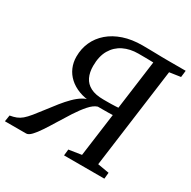

<svg xmlns="http://www.w3.org/2000/svg" viewBox="-200 -904 1058 1064"><g transform="rotate(30 329.0 -372.5)"><path d="M-35.3 0 -29 -40.3Q-5.5 -44.3 11.6 -51Q28.8 -57.7 44.9 -71.2Q60.9 -84.8 80.8 -109.1Q100.7 -133.3 129.9 -171.9Q151.9 -201.1 175.1 -230.1Q198.3 -259.1 222.5 -283.3Q246.7 -307.4 271 -322Q295.3 -336.7 319.4 -337.1L331.6 -330.1Q283.8 -331.9 246.2 -346.1Q208.6 -360.4 182.3 -384.3Q156 -408.2 142.3 -440Q128.6 -471.9 128.6 -508.8Q128.6 -559.5 148 -602.4Q167.4 -645.3 204.6 -677.5Q241.8 -709.6 294.9 -727.5Q348.1 -745.4 415.9 -745.4Q442.1 -745.4 462.2 -744.9Q482.3 -744.5 499.9 -744.2Q517.5 -743.9 535.7 -743.4Q553.9 -743 576.2 -743H692.5L687.5 -700.5L616.7 -690L531.4 -52.3L604.8 -39.8L601 0H343L347.3 -39.8L428 -52.3L465.2 -328.6Q454 -327.9 437.8 -327.8Q421.5 -327.6 403.9 -327.6Q386.3 -327.6 370.2 -327.6Q345.5 -320.2 319.3 -290.4Q293 -260.6 266.6 -219.8Q240.2 -179 214.9 -137.1Q193 -101 172.2 -69.7Q151.5 -38.3 133.4 -19.2Q115.3 0 100.5 0ZM471.8 -379.4 513.9 -693.2Q505.9 -693.5 494.7 -693.8Q483.5 -694 465.5 -694.3Q447.4 -694.5 417.9 -694.5Q365.5 -694.5 324.1 -674.4Q282.8 -654.2 258.7 -613.5Q234.7 -572.7 234.7 -510.2Q234.7 -469.4 249 -439.6Q263.2 -409.7 294.5 -393.4Q325.8 -377.1 376.6 -377.1Q385.4 -377.1 398.5 -377.1Q411.5 -377.1 425.7 -377.3Q439.8 -377.6 452.2 -378.2Q464.5 -378.7 471.8 -379.4Z"/></g></svg>

Font: Merriweather Light
Style: Italic
Weight: 300
Italic angle: -7.8°
Designer: Eben Sorkin
Foundry: Eben Sorkin
Version: Version 2.101